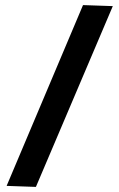

<svg xmlns="http://www.w3.org/2000/svg" viewBox="-20 -730 468 754"><path d="M423 -706 121 4 6 0 306 -710Z"/></svg>

Font: Palanquin SemiBold
Style: Regular
Weight: 600
Designer: Pria Ravichandran
Version: Version 1.0.4